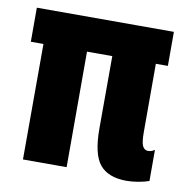

<svg xmlns="http://www.w3.org/2000/svg" viewBox="-63 -544 583 613"><g transform="rotate(10 229.0 -237.5)"><path d="M8.3 -374.5H452.6V-484.9H8.3ZM48.8 0H190.4V-433.1H49.3ZM384.8 9.8Q403.8 9.8 423.6 6.3Q443.4 2.9 458.5 -2.4V-103.5Q454.1 -100.1 448.7 -98.1Q443.4 -96.2 437 -96.2Q425.3 -96.2 419.4 -108.2Q413.6 -120.1 413.6 -151.9V-433.1H272.5L272 -139.6Q272 -56.2 299.1 -23.4Q326.2 9.3 384.8 9.8Z"/></g></svg>

Font: Roboto Flex
Style: wght 700 wdth 25 opsz 34 GRAD 0.00 slnt 0.00 XTRA 468 XOPQ 96 YOPQ 79 YTLC 514 YTUC 712 YTAS 750 YTDE -203.00 YTFI 738
Weight: 700
Width: 1
Designer: Berlow after Robertson
Foundry: Google
Version: Version 3.100